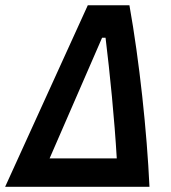

<svg xmlns="http://www.w3.org/2000/svg" viewBox="-48 -714 654 734"><path d="M-28.3 0H523.4C513.7 -210.9 484.9 -481 446.8 -693.8H287.6ZM141.6 -108.4 342.3 -569.8H355.5C372.1 -434.1 389.6 -259.3 398.4 -108.4Z"/></svg>

Font: Cascadia Mono PL SemiBold
Style: Italic
Weight: 600
Italic angle: -10°
Monospace: yes
Designer: Aaron Bell
Foundry: Saja Typeworks
Version: Version 2404.023